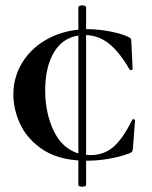

<svg xmlns="http://www.w3.org/2000/svg" viewBox="-20 -589 570 718"><path d="M485 -139 477 -33Q476 -25 474 -22Q472 -19 463 -15Q386 12 303 12H302V102Q302 109 288 109Q273 109 273 102V11Q188 5 133.5 -34Q79 -73 54.5 -127Q30 -181 30 -236Q30 -299 61.5 -352Q93 -405 148.5 -438Q204 -471 273 -478V-561Q273 -565 277.5 -567Q282 -569 288 -569Q294 -569 298 -567Q302 -565 302 -561V-480H308Q345 -480 388.5 -472Q432 -464 460 -451Q467 -448 469 -444.5Q471 -441 471 -434L476 -331Q476 -328 471 -327Q466 -326 464 -330Q427 -394 388.5 -425Q350 -456 302 -458V-10Q307 -9 318 -9Q369 -9 404.5 -40Q440 -71 474 -140Q475 -144 480 -143Q485 -142 485 -139ZM273 -15V-456Q213 -447 181 -392Q149 -337 149 -251Q149 -168 180 -101.5Q211 -35 273 -15Z"/></svg>

Font: Cormorant Upright
Style: Bold
Weight: 700
Designer: Christian Thalmann (Catharsis Fonts)
Foundry: Catharsis Fonts
Version: Version 3.302